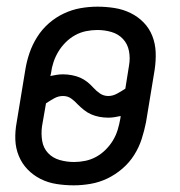

<svg xmlns="http://www.w3.org/2000/svg" viewBox="-20 -548 540 576"><path d="M201 8Q175 8 149.5 4Q124 0 102 -11Q80 -22 63 -39.5Q46 -57 36.5 -80Q27 -103 26 -128.5Q25 -154 30 -181L56 -339Q60 -364 68.5 -389Q77 -414 91.5 -437Q106 -460 126.5 -478Q147 -496 171.5 -507.5Q196 -519 221.5 -523.5Q247 -528 272 -528Q298 -528 323.5 -524Q349 -520 371.5 -509Q394 -498 411 -480.5Q428 -463 437 -440Q446 -417 447 -391.5Q448 -366 444 -339L418 -181Q413 -156 405 -131Q397 -106 382.5 -83Q368 -60 347 -42Q326 -24 302 -12.5Q278 -1 252 3.5Q226 8 201 8ZM305 -260Q318 -260 331 -267Q344 -274 356 -282L367 -351Q371 -373 367 -394.5Q363 -416 349 -431Q335 -446 314.5 -452Q294 -458 272 -458Q255 -458 238 -454.5Q221 -451 205.5 -442.5Q190 -434 177 -421Q164 -408 155 -393Q146 -378 140.5 -361.5Q135 -345 133 -328L131 -320Q141 -322 150 -323.5Q159 -325 169 -325Q182 -325 195.5 -322.5Q209 -320 220.5 -315Q232 -310 242 -302Q252 -294 260 -285Q269 -275 280 -267.5Q291 -260 305 -260ZM202 -62Q202 -62 202 -62Q202 -62 202 -62Q219 -62 236 -65.5Q253 -69 268.5 -77.5Q284 -86 297 -99Q310 -112 319 -127Q328 -142 333 -158.5Q338 -175 341 -192L342 -200Q333 -198 323.5 -196.5Q314 -195 305 -195Q291 -195 278 -197.5Q265 -200 253.5 -205Q242 -210 232 -218Q222 -226 213 -235Q204 -245 193.5 -252.5Q183 -260 169 -260Q155 -260 142.5 -253Q130 -246 118 -238L106 -169Q103 -147 106.5 -125.5Q110 -104 124 -89Q138 -74 159 -68Q180 -62 202 -62Z"/></svg>

Font: Iosevka SS04 Oblique
Style: Regular
Weight: 400
Italic angle: -9°
Monospace: yes
Designer: Belleve Invis
Foundry: Belleve Invis
Version: Version 19.0.0; ttfautohint (v1.8.4)